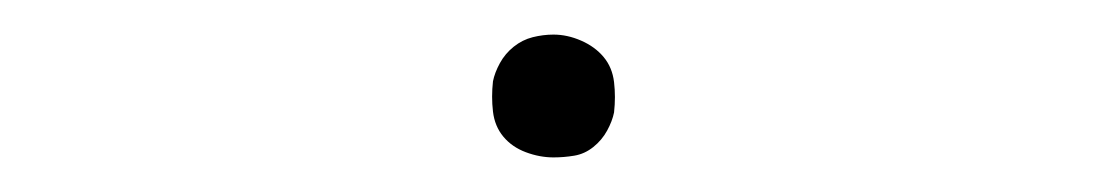

<svg xmlns="http://www.w3.org/2000/svg" viewBox="-20 -396 640 111"><path d="M300 -305Q292 -305 284 -308Q276 -311 271 -317Q266 -323 265 -331.5Q264 -340 265 -349Q266 -354 269 -359.5Q272 -365 277 -369Q282 -373 288 -374.5Q294 -376 300 -376Q308 -376 316 -372.5Q324 -369 329 -363Q334 -357 335 -348.5Q336 -340 335 -331Q334 -326 331 -320.5Q328 -315 323 -311Q318 -307 312 -306Q306 -305 300 -305Z"/></svg>

Font: Iosevka Slab Thin Extended
Style: Italic
Weight: 100
Width: 7
Italic angle: -9°
Monospace: yes
Designer: Belleve Invis
Foundry: Belleve Invis
Version: Version 11.1.0; ttfautohint (v1.8.3)